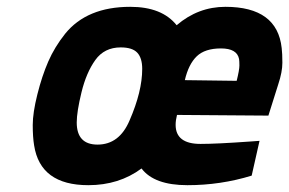

<svg xmlns="http://www.w3.org/2000/svg" viewBox="-20 -531 848 563"><path d="M495 -165Q495 -109 568 -109Q615 -109 713 -116L741 -118L718 -16Q627 12 529.5 12Q432 12 395 -37Q329 12 239 12Q98 12 80 -105Q76 -129 76 -164.5Q76 -200 89.5 -254Q103 -308 121.5 -350.5Q140 -393 171 -432Q235 -511 362 -511Q455 -511 498 -457Q561 -511 641 -511Q793 -511 806 -390Q808 -374 808 -347Q808 -320 796 -284L767 -192L499 -194Q495 -178 495 -165ZM205 -172Q205 -107 266 -107Q330 -107 360 -178Q397 -263 397 -329Q397 -361 382.5 -376.5Q368 -392 334 -392Q286 -392 259.5 -355Q233 -318 219 -260.5Q205 -203 205 -172ZM674 -294Q682 -326 682 -339Q682 -352 681 -358Q675 -389 628 -389Q581 -389 557 -366Q533 -343 522 -296Z"/></svg>

Font: Titillium Web
Style: Bold Italic
Weight: 700
Italic angle: -13°
Version: Version 1.002;PS 57.000;hotconv 1.0.70;makeotf.lib2.5.55311